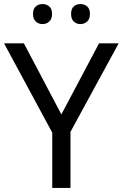

<svg xmlns="http://www.w3.org/2000/svg" viewBox="-20 -928 606 948"><path d="M283 -363 469 -714H566L328 -277V0H238V-273L0 -714H98ZM143 -859Q143 -885 157 -896.5Q171 -908 190 -908Q209 -908 223 -896.5Q237 -885 237 -859Q237 -834 223 -821.5Q209 -809 190 -809Q171 -809 157 -821.5Q143 -834 143 -859ZM331 -859Q331 -885 344.5 -896.5Q358 -908 377 -908Q396 -908 410 -896.5Q424 -885 424 -859Q424 -834 410 -821.5Q396 -809 377 -809Q358 -809 344.5 -821.5Q331 -834 331 -859Z"/></svg>

Font: Noto Sans Deseret
Style: Regular
Weight: 400
Designer: Monotype Design Team
Foundry: Monotype Imaging Inc.
Version: Version 2.001; ttfautohint (v1.8.4.7-5d5b)